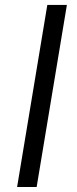

<svg xmlns="http://www.w3.org/2000/svg" viewBox="-20 -747 306 767"><path d="M247.2 -727.3H169L48.3 0H126.4Z"/></svg>

Font: Magic Ui Pro
Style: Italic
Weight: 400
Italic angle: -9.39999°
Designer: Stefan Endress, Andreas Faust
Version: Version 1.000;FEAKit 1.0